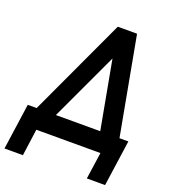

<svg xmlns="http://www.w3.org/2000/svg" viewBox="-165 -809 947 1078"><g transform="rotate(20 308.0 -270.0)"><path d="M-12 160H98L120 0H503L480 160H589L628 -115H575L467 -700H352L80 -115H27ZM385 -522 460 -115H195Z"/></g></svg>

Font: Unageo
Style: SemiBold-Italic
Weight: 600
Designer: Richard Sepsi
Foundry: Richard Sepsi
Version: Version 2.000